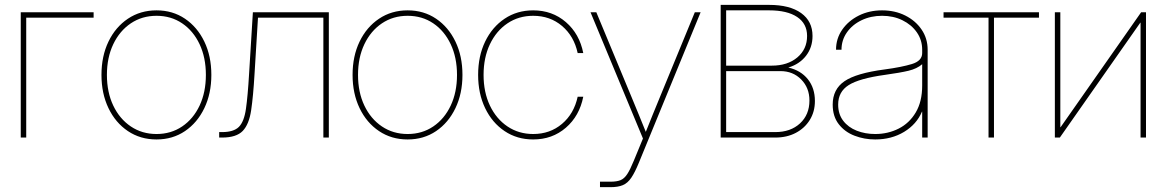

<svg xmlns="http://www.w3.org/2000/svg" viewBox="-20 -566 4801 790"><path d="M365.2 -515.6V-493.2H87.9V0H65.4V-515.6Z M624 7.8Q557.6 7.8 506.3 -26.6Q455.1 -61 426.3 -121.1Q397.5 -181.2 397.5 -257.8Q397.5 -335 426.3 -394.8Q455.1 -454.6 506.3 -489Q557.6 -523.4 624 -523.4Q690.4 -523.4 741.2 -489Q792 -454.6 820.8 -394.8Q849.6 -335 849.6 -257.8Q849.6 -181.2 820.8 -121.1Q792 -61 741.2 -26.6Q690.4 7.8 624 7.8ZM624 -14.6Q683.6 -14.6 729.5 -45.7Q775.4 -76.7 801.3 -131.6Q827.1 -186.5 827.1 -257.8Q827.1 -329.1 801.3 -384Q775.4 -439 729.5 -470Q683.6 -501 624 -501Q564.5 -501 518.3 -470Q472.2 -439 446 -384Q419.9 -329.1 419.9 -257.8Q419.9 -186.5 446 -131.6Q472.2 -76.7 518.3 -45.7Q564.5 -14.6 624 -14.6Z M881.8 0V-22.5H893.6Q941.4 -22.5 962.9 -43.9Q984.4 -65.4 991.9 -117.9Q999.5 -170.4 1004.9 -262.7L1020.5 -515.6H1333V0H1310.5V-493.2H1041.5L1027.3 -261.7Q1022 -170.4 1013.4 -112.5Q1004.9 -54.7 978.8 -27.3Q952.6 0 893.6 0Z M1657.2 7.8Q1590.8 7.8 1539.6 -26.6Q1488.3 -61 1459.5 -121.1Q1430.7 -181.2 1430.7 -257.8Q1430.7 -335 1459.5 -394.8Q1488.3 -454.6 1539.6 -489Q1590.8 -523.4 1657.2 -523.4Q1723.6 -523.4 1774.4 -489Q1825.2 -454.6 1854 -394.8Q1882.8 -335 1882.8 -257.8Q1882.8 -181.2 1854 -121.1Q1825.2 -61 1774.4 -26.6Q1723.6 7.8 1657.2 7.8ZM1657.2 -14.6Q1716.8 -14.6 1762.7 -45.7Q1808.6 -76.7 1834.5 -131.6Q1860.4 -186.5 1860.4 -257.8Q1860.4 -329.1 1834.5 -384Q1808.6 -439 1762.7 -470Q1716.8 -501 1657.2 -501Q1597.7 -501 1551.5 -470Q1505.4 -439 1479.2 -384Q1453.1 -329.1 1453.1 -257.8Q1453.1 -186.5 1479.2 -131.6Q1505.4 -76.7 1551.5 -45.7Q1597.7 -14.6 1657.2 -14.6Z M2173.8 7.8Q2107.4 7.8 2056.2 -26.6Q2004.9 -61 1976.1 -121.1Q1947.3 -181.2 1947.3 -257.8Q1947.3 -335 1976.1 -394.8Q2004.9 -454.6 2056.2 -489Q2107.4 -523.4 2173.8 -523.4Q2252.4 -523.4 2308.3 -475.1Q2364.3 -426.8 2379.9 -347.7H2356.9Q2341.8 -417.5 2292.5 -459.2Q2243.2 -501 2173.8 -501Q2114.3 -501 2068.1 -470Q2022 -439 1995.8 -384Q1969.7 -329.1 1969.7 -257.8Q1969.7 -186.5 1995.8 -131.6Q2022 -76.7 2068.1 -45.7Q2114.3 -14.6 2173.8 -14.6Q2243.2 -14.6 2292.5 -56.4Q2341.8 -98.1 2356.9 -168H2379.9Q2364.3 -88.9 2308.3 -40.5Q2252.4 7.8 2173.8 7.8Z M2448.7 204.1V181.6H2491.7Q2517.6 181.6 2533.2 175.3Q2548.8 168.9 2561 150.1Q2573.2 131.3 2587.9 95.2L2625.5 3.9L2409.7 -515.6H2433.6L2579.6 -164.1Q2594.2 -128.9 2608.6 -93.8Q2623 -58.6 2637.2 -23.4Q2651.4 -58.6 2665.5 -93.8Q2679.7 -128.9 2694.3 -164.1L2838.9 -515.6H2862.8L2608.9 103Q2592.3 143.6 2577.4 165.5Q2562.5 187.5 2542.7 195.8Q2522.9 204.1 2491.7 204.1Z M2945.3 0V-545.9H3144.5Q3229.5 -545.9 3276.4 -512.2Q3323.2 -478.5 3323.2 -418Q3323.2 -371.1 3296.4 -336.4Q3269.5 -301.8 3223.6 -288.1Q3274.9 -276.4 3304 -240Q3333 -203.6 3333 -150.4Q3333 -106.4 3312 -72.5Q3291 -38.6 3254.4 -19.3Q3217.8 0 3169.9 0ZM2967.8 -22.5H3169.9Q3232.9 -22.5 3271.7 -58.3Q3310.5 -94.2 3310.5 -152.3Q3310.5 -204.6 3276.6 -239Q3242.7 -273.4 3191.4 -273.4H2967.8ZM2967.8 -295.9H3155.3Q3220.7 -295.9 3260.7 -329.8Q3300.8 -363.8 3300.8 -418Q3300.8 -468.8 3260 -496.1Q3219.2 -523.4 3144.5 -523.4H2967.8Z M3581.1 7.8Q3536.1 7.8 3496.1 -7.6Q3456.1 -22.9 3431.2 -54.9Q3406.2 -86.9 3406.2 -135.7Q3406.2 -198.7 3454.8 -231.9Q3503.4 -265.1 3620.1 -280.3Q3689.5 -289.6 3731.9 -302.5Q3774.4 -315.4 3774.4 -347.7V-361.3Q3774.4 -401.4 3752.4 -432.9Q3730.5 -464.4 3693.1 -482.7Q3655.8 -501 3609.4 -501Q3563 -501 3524.9 -482.7Q3486.8 -464.4 3464.6 -432.6Q3442.4 -400.9 3442.4 -361.3H3419.9Q3419.9 -407.2 3445.3 -443.8Q3470.7 -480.5 3513.7 -502Q3556.6 -523.4 3609.4 -523.4Q3662.1 -523.4 3704.6 -502.2Q3747.1 -481 3772 -444.3Q3796.9 -407.7 3796.9 -361.3V0H3774.4V-106.4H3773.4Q3751.5 -54.7 3700 -23.4Q3648.4 7.8 3581.1 7.8ZM3581.1 -14.6Q3633.8 -14.6 3677.7 -36.9Q3721.7 -59.1 3748 -103.5Q3774.4 -147.9 3774.4 -213.9V-301.8Q3752.9 -283.2 3718.3 -274.9Q3683.6 -266.6 3620.1 -257.8Q3515.1 -243.2 3471.9 -215.8Q3428.7 -188.5 3428.7 -135.7Q3428.7 -96.2 3449.5 -69.1Q3470.2 -42 3504.9 -28.3Q3539.6 -14.6 3581.1 -14.6Z M4047.4 0V-493.2H3862.3V-515.6H4254.9V-493.2H4069.8V0Z M4695.3 0H4672.9V-472.7H4671.9L4340.8 0H4320.3V-515.6H4342.8V-42.5H4343.8L4675.3 -515.6H4695.3Z"/></svg>

Font: Inter Display Thin
Style: Regular
Weight: 100
Designer: Rasmus Andersson
Foundry: rsms
Version: Version 4.000;git-a52131595